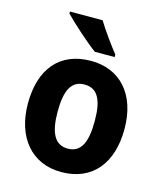

<svg xmlns="http://www.w3.org/2000/svg" viewBox="-115 -852 805 947"><g transform="rotate(15 287.5 -378.0)"><path d="M291 -766H124V-756C158 -720 248 -639 294 -606H395V-619C367 -654 317 -722 291 -766ZM534 -275C534 -457 433 -558 289 -558C128 -558 41 -450 41 -275C41 -103 135 10 286 10C448 10 534 -104 534 -275ZM193 -274C193 -383 221 -437 287 -437C355 -437 382 -383 382 -275C382 -166 355 -110 288 -110C221 -110 193 -167 193 -274Z"/></g></svg>

Font: Noto Sans Armenian SemiCondensed Medium
Style: Regular
Weight: 500
Width: 4
Designer: Monotype Design Team
Foundry: Monotype Imaging Inc.
Version: Version 2.008